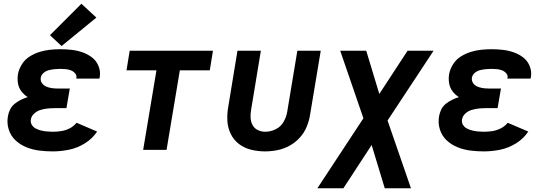

<svg xmlns="http://www.w3.org/2000/svg" viewBox="-20 -801 2920 1026"><path d="M262 8Q305 8 349 -1Q393 -10 433.5 -35Q474 -60 499 -98L389 -145Q374 -126 352 -115Q330 -104 307.5 -100.5Q285 -97 262 -97Q246 -97 230.5 -98.5Q215 -100 200 -103.5Q185 -107 171.5 -114Q158 -121 150 -134Q142 -147 145 -163Q148 -181 163 -194.5Q178 -208 196.5 -213.5Q215 -219 233 -221Q251 -223 269 -223H335L353 -328H286Q270 -328 254.5 -330.5Q239 -333 225.5 -339Q212 -345 203.5 -358Q195 -371 198 -387Q201 -402 214 -412.5Q227 -423 242.5 -426.5Q258 -430 273 -431.5Q288 -433 302 -433Q317 -433 331.5 -431.5Q346 -430 359 -425Q372 -420 381.5 -409Q391 -398 388 -383Q388 -382 387 -381H511Q512 -385 513 -389Q518 -420 506.5 -448Q495 -476 472.5 -493.5Q450 -511 422 -521Q394 -531 364 -534.5Q334 -538 303 -538Q275 -538 247 -535Q219 -532 191.5 -523.5Q164 -515 138.5 -499Q113 -483 97 -457.5Q81 -432 76 -405Q72 -380 76 -356Q80 -332 94 -313.5Q108 -295 128 -282Q109 -276 91.5 -267.5Q74 -259 58 -246Q42 -233 33.5 -215Q25 -197 22 -178Q16 -142 27 -108Q38 -74 63.5 -50.5Q89 -27 121.5 -14Q154 -1 189.5 3.5Q225 8 262 8ZM309 -555 495 -707 415 -781 247 -613Z M745 0H870L941 -425H1101L1118 -530H673L656 -425H816Z M1396 8Q1429 8 1462 1.5Q1495 -5 1526.5 -22Q1558 -39 1582 -65.5Q1606 -92 1619 -124Q1632 -156 1637 -188L1694 -530H1569L1515 -205Q1511 -178 1496 -151Q1481 -124 1453.5 -110.5Q1426 -97 1398 -97Q1376 -97 1357.5 -106Q1339 -115 1329.5 -133Q1320 -151 1319 -172Q1318 -193 1322 -215L1374 -530H1249L1200 -232Q1193 -194 1195 -156Q1197 -118 1213 -85.5Q1229 -53 1257 -31.5Q1285 -10 1321.5 -1Q1358 8 1396 8Z M1676 205H1815L1966 -26L2036 205H2176L2051 -157L2297 -530H2158L2007 -299L1937 -530H1798L1922 -169Z M2566 8Q2609 8 2653 -1Q2697 -10 2737.5 -35Q2778 -60 2803 -98L2693 -145Q2678 -126 2656 -115Q2634 -104 2611.5 -100.5Q2589 -97 2566 -97Q2550 -97 2534.5 -98.5Q2519 -100 2504 -103.5Q2489 -107 2475.5 -114Q2462 -121 2454 -134Q2446 -147 2449 -163Q2452 -181 2467 -194.5Q2482 -208 2500.5 -213.5Q2519 -219 2537 -221Q2555 -223 2573 -223H2639L2657 -328H2590Q2574 -328 2558.5 -330.5Q2543 -333 2529.5 -339Q2516 -345 2507.5 -358Q2499 -371 2502 -387Q2505 -402 2518 -412.5Q2531 -423 2546.5 -426.5Q2562 -430 2577 -431.5Q2592 -433 2606 -433Q2621 -433 2635.5 -431.5Q2650 -430 2663 -425Q2676 -420 2685.5 -409Q2695 -398 2692 -383Q2692 -382 2691 -381H2815Q2816 -385 2817 -389Q2822 -420 2810.5 -448Q2799 -476 2776.5 -493.5Q2754 -511 2726 -521Q2698 -531 2668 -534.5Q2638 -538 2607 -538Q2579 -538 2551 -535Q2523 -532 2495.5 -523.5Q2468 -515 2442.5 -499Q2417 -483 2401 -457.5Q2385 -432 2380 -405Q2376 -380 2380 -356Q2384 -332 2398 -313.5Q2412 -295 2432 -282Q2413 -276 2395.5 -267.5Q2378 -259 2362 -246Q2346 -233 2337.5 -215Q2329 -197 2326 -178Q2320 -142 2331 -108Q2342 -74 2367.5 -50.5Q2393 -27 2425.5 -14Q2458 -1 2493.5 3.5Q2529 8 2566 8Z"/></svg>

Font: Iosevka Sparkle
Style: Bold Italic
Weight: 700
Italic angle: -9°
Designer: Belleve Invis
Foundry: Belleve Invis
Version: Version 4.5.0; ttfautohint (v1.8.3)